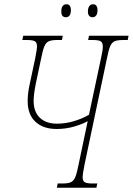

<svg xmlns="http://www.w3.org/2000/svg" viewBox="-20 -882 624 902"><path d="M251 -20H274Q300 -20 313 -26Q326 -32 333.5 -49.5Q341 -67 349 -108L392 -313Q368 -299 328.5 -287.5Q289 -276 246 -276Q183 -276 146.5 -310Q110 -344 110 -407Q110 -445 120 -489L145 -606Q154 -653 154 -663Q154 -682 144 -688Q134 -694 108 -694H85L89 -714H275L271 -694H248Q222 -694 209 -688Q196 -682 188.5 -664.5Q181 -647 173 -606L148 -488Q138 -438 138 -408Q138 -357 167 -329Q196 -301 248 -301Q289 -301 329.5 -313.5Q370 -326 398 -343L454 -606Q463 -645 463 -663Q463 -682 453 -688Q443 -694 417 -694H394L398 -714H584L580 -694H557Q531 -694 518 -688Q505 -682 497.5 -664.5Q490 -647 482 -606L377 -108Q368 -61 368 -51Q368 -32 378 -26Q388 -20 414 -20H437L433 0H247ZM268 -829Q268 -844 274 -853Q280 -862 292 -862Q313 -862 313 -834Q313 -817 306.5 -809Q300 -801 290 -801Q279 -801 273.5 -807.5Q268 -814 268 -829ZM393 -829Q393 -844 399.5 -853Q406 -862 417 -862Q438 -862 438 -834Q438 -817 431.5 -809Q425 -801 415 -801Q393 -801 393 -829Z"/></svg>

Font: Noto Serif CondThin
Style: Italic
Weight: 250
Width: 3
Italic angle: -12°
Designer: Monotype Design Team
Foundry: Monotype Imaging Inc.
Version: Version 1.001